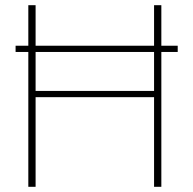

<svg xmlns="http://www.w3.org/2000/svg" viewBox="-20 -719 744 739"><path d="M89 -519H40V-543H89V-699H117V-543H573V-699H601V-543H664V-519H601V0H573V-345H117V0H89ZM573 -369V-519H117V-369Z"/></svg>

Font: Prompt Thin
Style: Regular
Weight: 250
Designer: Katatrad Team
Foundry: CadsonDemak
Version: Version 1.001